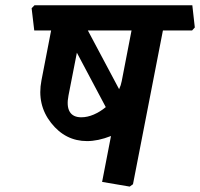

<svg xmlns="http://www.w3.org/2000/svg" viewBox="-20 -669 748 717"><path d="M698.2 -649.4 707.5 -566.4 697.3 -555.2H588.4L476.6 19L464.4 27.8L361.3 10.3L394.5 -161.1Q369.6 -151.4 347.2 -146.7Q324.7 -142.1 305.2 -142.1Q224.1 -142.1 170.7 -210.2Q117.2 -278.3 134.8 -368.7L170.9 -555.2H107.9L98.1 -638.2L108.9 -649.4ZM434.6 -366.2 471.2 -555.2H308.1L424.8 -335.9Q428.2 -343.3 430.7 -350.8Q433.1 -358.4 434.6 -366.2ZM235.8 -312.5Q228 -272.9 240.2 -252Q252.4 -231 283.7 -231Q306.2 -231 330.1 -241.2Q354 -251.5 375 -269L267.1 -472.2Z"/></svg>

Font: Sitara
Style: Bold Italic
Weight: 700
Italic angle: -11°
Designer: Neelakash Kshetrimayum
Foundry: Neelakash Kshetrimayum
Version: Version 1.000;PS Version 1.000;PS 1.0;hotconv 1.;hotconv 1.0